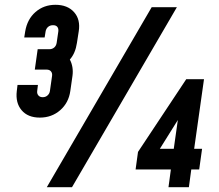

<svg xmlns="http://www.w3.org/2000/svg" viewBox="-20 -780 913 800"><path d="M146 -290Q96 -290 70 -320.8Q44 -351.5 50 -401L53 -426H138L135 -401Q133.5 -390 139.8 -382.5Q146 -375 158 -375Q170 -375 178.2 -382.5Q186.5 -390 188 -401L197 -464Q198.5 -475.5 192.2 -482.8Q186 -490 174 -490H125L137 -575H186Q197.5 -575 205.8 -582Q214 -589 216 -601L223 -649Q224.5 -660.5 219 -667.8Q213.5 -675 201 -675Q188.5 -675 180.2 -667.8Q172 -660.5 170 -649L166 -624H81L85 -649Q93.5 -700 128 -730Q162.5 -760 211 -760Q261.5 -760 288.8 -729.2Q316 -698.5 308 -649L300.5 -601Q294 -557.5 271 -532Q287 -501.5 282 -464L273 -401Q266 -351.5 230.8 -320.8Q195.5 -290 146 -290ZM175 0 612 -750H717L280 0ZM682 0 692 -74H545L555 -147L756 -450H830L789 -160H822L810 -74H777L767 0ZM646 -160H704L721 -280Z"/></svg>

Font: Mohave
Style: Bold Italic
Weight: 700
Italic angle: -8°
Designer: Gumpita Rahayu
Foundry: Tokotype
Version: Version 2.003; ttfautohint (v1.8.3)